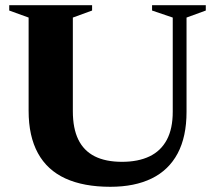

<svg xmlns="http://www.w3.org/2000/svg" viewBox="-20 -705 827 738"><path d="M644 -275.5V-637.5L564.5 -664.5V-685H771V-664.5L697 -637.5V-275Q697 -179.5 662.8 -115.2Q628.5 -51 563 -19Q497.5 13 404 13Q301.5 13 231.5 -19Q161.5 -51 125.8 -116.2Q90 -181.5 90 -279V-637.5L15.5 -664.5V-685H334V-664.5L260 -637.5V-277.5Q260 -211.5 281 -168.5Q302 -125.5 344 -104.2Q386 -83 449 -83Q511 -83 554.5 -103.8Q598 -124.5 621 -167.2Q644 -210 644 -275.5Z"/></svg>

Font: Newsreader 36pt
Style: Bold
Weight: 700
Designer: Hugues Gentile
Foundry: Production Type
Version: Version 1.003